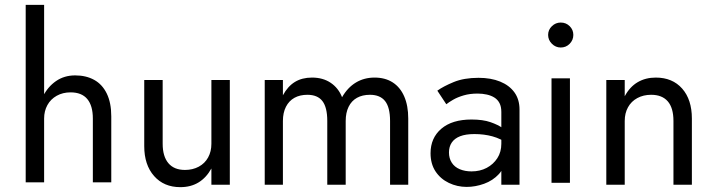

<svg xmlns="http://www.w3.org/2000/svg" viewBox="-20 -776 2924 792"><path d="M162 -756H86V-24H162ZM363 -287V-24H439V-296Q439 -352 420.5 -390Q402 -428 368.5 -446.5Q335 -465 290 -465Q245 -465 211 -441.5Q177 -418 157 -378Q137 -338 137 -287H162Q162 -318 175.5 -342.5Q189 -367 214 -381Q239 -395 271 -395Q317 -395 340 -367.5Q363 -340 363 -287Z M651 -183V-446H575V-173Q575 -96 615.5 -50Q656 -4 724 -4Q767 -4 799 -23.5Q831 -43 852 -81V-14H928V-446H852V-183Q852 -151 838.5 -126.5Q825 -102 800 -88.5Q775 -75 743 -75Q698 -75 674.5 -103Q651 -131 651 -183Z M1664 -287Q1664 -340 1647.5 -378Q1631 -416 1600 -436Q1569 -456 1525 -456Q1482 -456 1448 -435.5Q1414 -415 1391 -375Q1376 -413 1344 -434.5Q1312 -456 1267 -456Q1226 -456 1196.5 -438Q1167 -420 1147 -383V-446H1072V-14H1147V-277Q1147 -311 1159.5 -335.5Q1172 -360 1194.5 -372.5Q1217 -385 1248 -385Q1290 -385 1310 -359Q1330 -333 1330 -277V-14H1406V-277Q1406 -311 1418 -335.5Q1430 -360 1452.5 -372.5Q1475 -385 1506 -385Q1548 -385 1568.5 -359Q1589 -333 1589 -277V-14H1664Z M1832 -147Q1832 -171 1843.5 -188Q1855 -205 1878 -214Q1901 -223 1937 -223Q1977 -223 2011.5 -213.5Q2046 -204 2079 -181V-225Q2072 -234 2053.5 -247.5Q2035 -261 2003.5 -272Q1972 -283 1925 -283Q1845 -283 1800.5 -245Q1756 -207 1756 -144Q1756 -100 1776.5 -69Q1797 -38 1831.5 -21.5Q1866 -5 1905 -5Q1941 -5 1977 -18Q2013 -31 2038 -58Q2063 -85 2063 -127L2048 -183Q2048 -149 2031.5 -123.5Q2015 -98 1987.5 -83.5Q1960 -69 1925 -69Q1898 -69 1876.5 -78Q1855 -87 1843.5 -105Q1832 -123 1832 -147ZM1821 -346Q1831 -354 1849 -364.5Q1867 -375 1892.5 -382.5Q1918 -390 1950 -390Q1970 -390 1988 -386Q2006 -382 2019.5 -373.5Q2033 -365 2040.5 -350.5Q2048 -336 2048 -314V-14H2123V-324Q2123 -366 2102 -395Q2081 -424 2043 -439.5Q2005 -455 1954 -455Q1894 -455 1851.5 -437.5Q1809 -420 1784 -402Z M2241 -632Q2241 -611 2256.5 -595.5Q2272 -580 2293 -580Q2315 -580 2330 -595.5Q2345 -611 2345 -632Q2345 -653 2330 -668Q2315 -683 2293 -683Q2272 -683 2256.5 -668Q2241 -653 2241 -632ZM2255 -453V-22H2331V-453Z M2758 -277V-14H2834V-287Q2834 -365 2794 -410.5Q2754 -456 2685 -456Q2643 -456 2610.5 -437Q2578 -418 2557 -379V-446H2481V-14H2557V-277Q2557 -309 2570.5 -333.5Q2584 -358 2609 -371.5Q2634 -385 2666 -385Q2711 -385 2734.5 -358Q2758 -331 2758 -277Z"/></svg>

Font: SpinnyJost Regular
Style: Regular
Weight: 400
Version: Version 3.710